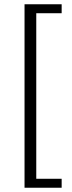

<svg xmlns="http://www.w3.org/2000/svg" viewBox="-20 -728 337 900"><path d="M95 -708H269V-666H150V110H269V152H95Z"/></svg>

Font: Assistant-zap
Style: zap
Weight: 400
Designer: Hebrew By Ben Nathan, Latin by Paul Hunt
Version: Version 2.001